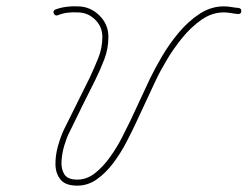

<svg xmlns="http://www.w3.org/2000/svg" viewBox="-20 -575 779 604"><path d="M149 -533Q146 -541 154 -545Q170 -551 188.5 -553.5Q207 -556 224 -555Q224 -555 224 -555Q224 -555 224 -555Q224 -555 224 -555Q224 -555 224 -555Q263 -555 292 -527Q321 -499 321 -459Q321 -422 308 -388Q295 -354 279 -322Q258 -281 238 -240Q218 -199 198 -158Q190 -143 182.5 -118Q175 -93 173.5 -68Q172 -43 182.5 -26.5Q193 -10 223 -10Q253 -10 278.5 -30Q304 -50 325.5 -80Q347 -110 363 -141Q379 -172 390 -195Q421 -261 452 -328Q467 -359 489.5 -397.5Q512 -436 542 -472Q572 -508 608 -531.5Q644 -555 684 -555Q696 -555 707 -553Q718 -551 730 -550Q740 -549 739 -539Q738 -530 728 -531Q717 -532 706 -534Q695 -536 684 -536Q647 -536 614 -513Q581 -490 553 -455.5Q525 -421 503.5 -384.5Q482 -348 469 -320Q454 -287 438 -253.5Q422 -220 407 -187Q395 -161 377.5 -127.5Q360 -94 337 -63Q314 -32 285.5 -11.5Q257 9 223 9Q186 9 170.5 -10Q155 -29 154.5 -57.5Q154 -86 162.5 -116Q171 -146 181 -167Q222 -249 262 -330Q276 -360 289 -392Q302 -424 302 -459Q302 -491 279 -513.5Q256 -536 224 -536Q224 -536 224 -536Q224 -536 224 -536Q224 -536 223.5 -536Q223 -536 223 -536Q208 -537 192 -535Q176 -533 162 -527Q153 -524 149 -533Z"/></svg>

Font: FRB American Cursive Guidelines Extralight
Style: Italic
Weight: 200
Italic angle: -25°
Version: Version 2.0;Modular Font Editor K font №1